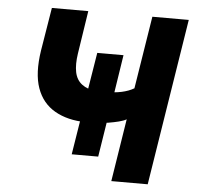

<svg xmlns="http://www.w3.org/2000/svg" viewBox="-51 -757 830 809"><g transform="rotate(5 364.0 -352.5)"><path d="M449 0 491 -265Q479 -258 459 -253Q439 -248 415 -244Q391 -240 368 -240L411 -262L385 -98H273L299 -260L320 -238Q243 -239 189 -270Q135 -301 113 -363Q91 -425 106 -522L136 -705H290L262 -523Q255 -477 261.5 -444.5Q268 -412 291.5 -394Q315 -376 355 -371L315 -361L343 -533H454L428 -365L389 -372Q430 -372 460 -378.5Q490 -385 512 -398L561 -705H715L603 0Z"/></g></svg>

Font: Nunito Sans 7pt SemiCondensed ExtraBold
Style: Italic
Weight: 800
Width: 4
Italic angle: -9°
Designer: Vernon Adams
Foundry: Vernon Adams
Version: Version 3.101;gftools[0.9.27]